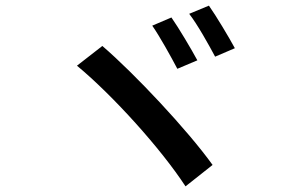

<svg xmlns="http://www.w3.org/2000/svg" viewBox="-20 -750 1040 681"><path d="M721 -730 651 -701C680 -664 720 -592 743 -549L813 -579C792 -618 747 -693 721 -730ZM588 -688 520 -659C546 -622 587 -548 609 -506L680 -536C659 -575 614 -651 588 -688ZM343 -587 253 -517C382 -410 552 -221 638 -89L734 -165C645 -289 457 -489 343 -587Z"/></svg>

Font: DAIFUKU Sans JP Medium
Style: Regular
Weight: 500
Designer: Original font ‘Source Han Sans JP’ : Ryoko NISHIZUKA  (kana, bopomofo & ideographs); Paul D. Hunt (Latin, Greek & Cyrill
Foundry: Daifuku
Version: Version 1.000